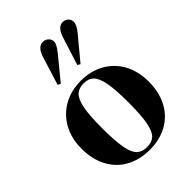

<svg xmlns="http://www.w3.org/2000/svg" viewBox="-230 -885 1004 1004"><g transform="rotate(-45 272.5 -382.5)"><path d="M24 -242Q24 -318 56.5 -376Q89 -434 145.5 -465Q202 -496 273 -496Q344 -496 400.5 -465Q457 -434 489 -376.5Q521 -319 521 -242Q521 -164 490.5 -106Q460 -48 404 -16.5Q348 15 273 15Q198 15 141.5 -16.5Q85 -48 54.5 -106Q24 -164 24 -242ZM369 -240Q369 -333 359.5 -384Q350 -435 329.5 -455.5Q309 -476 273 -476Q237 -476 216 -455.5Q195 -435 185.5 -384Q176 -333 176 -240Q176 -147 185.5 -96Q195 -45 216 -25Q237 -5 273 -5Q309 -5 329.5 -25Q350 -45 359.5 -96Q369 -147 369 -240ZM172 -567 220 -721Q231 -754 244.5 -767Q258 -780 276 -780Q293 -780 306 -768.5Q319 -757 319 -739Q319 -719 288 -681L187 -558ZM318 -567 367 -721Q385 -780 423 -780Q440 -780 452.5 -768.5Q465 -757 465 -739Q465 -717 435 -681L333 -558Z"/></g></svg>

Font: DeepMind Serif Display
Style: Regular
Weight: 800
Designer: Frank Grießhammer / Modifications: Colophon Foundry
Foundry: Colophon Foundry
Version: Version 5.002